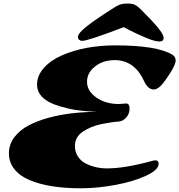

<svg xmlns="http://www.w3.org/2000/svg" viewBox="-20 -1020 990 1060"><path d="M676.8 -448.7Q695.3 -448.7 695.3 -420.2Q695.3 -391.6 676.8 -371.1Q658.2 -350.6 636.5 -349.1Q614.7 -347.7 591.6 -344.2Q568.4 -340.8 538.8 -334.7Q509.3 -328.6 484.9 -318.4Q460.4 -308.1 439.5 -294.4Q393.6 -265.1 393.6 -214.4Q393.6 -180.7 410.4 -155.5Q427.2 -130.4 454.6 -116.7Q507.3 -90.3 571.3 -90.3Q669.4 -90.3 822.3 -132.3Q831.1 -134.8 837.4 -134.8Q856 -134.8 856 -116.2Q856 -82 786.4 -49.8Q716.8 -17.6 616.7 1Q516.6 19.5 427.5 19.5Q338.4 19.5 268.1 8.3Q197.8 -2.9 143.6 -25.6Q89.4 -48.3 59.3 -86.2Q29.3 -124 29.3 -173.3Q29.3 -222.7 58.8 -262Q88.4 -301.3 136.7 -326.9Q185.1 -352.5 249 -370.1Q369.6 -402.3 515.1 -402.3Q411.6 -407.7 360.6 -419.9Q309.6 -432.1 280 -443.6Q250.5 -455.1 230.5 -469.7Q184.6 -502.9 184.6 -552.7Q184.6 -602.5 221.9 -644.8Q259.3 -687 320.8 -713.9Q448.2 -769.5 616.7 -769.5Q845.7 -769.5 931.2 -718.3Q949.7 -707 949.7 -685.3Q949.7 -663.6 917.7 -613.8Q885.7 -564 866 -544.9Q846.2 -525.9 829.3 -525.9Q812.5 -525.9 798.8 -538.1Q785.2 -550.3 777.3 -568.4Q724.1 -688 613.3 -688Q548.8 -688 504.6 -653.1Q460.4 -618.2 460.4 -568.1Q460.4 -518.1 511.5 -481.9Q562.5 -445.8 635.7 -445.8ZM663.1 -870.1Q465.8 -794.4 433.6 -794.4Q423.8 -794.4 417 -800.3Q410.2 -806.2 410.2 -816.4Q410.2 -836.9 462.9 -877.7Q515.6 -918.5 613.3 -980Q632.8 -992.2 647.2 -996.3Q661.6 -1000.5 686 -1000.5Q710.4 -1000.5 725.1 -993.2Q739.7 -985.8 753.4 -972.2Q817.4 -908.7 850.3 -869.4Q883.3 -830.1 883.3 -810.5Q883.3 -791 860.1 -791Q836.9 -791 796.9 -807.1Q728 -835 663.1 -870.1Z"/></svg>

Font: Sonsie One
Style: Regular
Weight: 400
Designer: Riccardo De Franceschi
Foundry: Sorkin Type Co
Version: Version 1.003